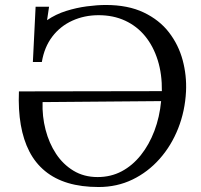

<svg xmlns="http://www.w3.org/2000/svg" viewBox="-20 -736 808 771"><path d="M376 15Q307 15 253.5 -1Q200 -17 161 -49Q122 -81 98 -127.5Q74 -174 63.5 -234.5Q53 -295 56 -369L630 -370Q631 -438 613.5 -494Q596 -550 563 -590.5Q530 -631 482.5 -653Q435 -675 376 -675Q319 -675 270.5 -653Q222 -631 190 -589Q158 -547 148 -487H112L123 -709H177L169 -655Q204 -679 245.5 -692Q287 -705 328.5 -710.5Q370 -716 405 -716Q494 -716 557 -686Q620 -656 658.5 -606Q697 -556 713.5 -494.5Q730 -433 727 -369Q723 -290 695.5 -220.5Q668 -151 621 -98Q574 -45 512 -15Q450 15 376 15ZM372 -25Q425 -25 468.5 -48Q512 -71 545.5 -113Q579 -155 600 -210.5Q621 -266 627 -330L151 -326Q149 -269 163 -215Q177 -161 205 -118.5Q233 -76 275 -50.5Q317 -25 372 -25Z"/></svg>

Font: Lora Italic
Style: Italic
Weight: 400
Italic angle: -3°
Designer: Olga Karpushina, Alexei Vanyashin (Cyrillic)
Foundry: Cyreal
Version: Version 2.210; ttfautohint (v1.8.1.43-b0c9)